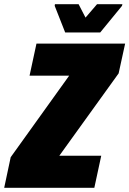

<svg xmlns="http://www.w3.org/2000/svg" viewBox="-43 -896 617 916"><path d="M-23 0 8 -146 287 -535H98L131 -688H554L523 -546L240 -153H440L407 0ZM268 -741 218 -868 219 -876H332L365 -812L420 -876H541L539 -868L435 -741Z"/></svg>

Font: Saira SemiCondensed Black
Style: Italic
Weight: 900
Width: 4
Italic angle: -12°
Designer: Hector Gatti with collaboration of the Omnibus-Type team
Foundry: Omnibus-Type
Version: Version 1.101